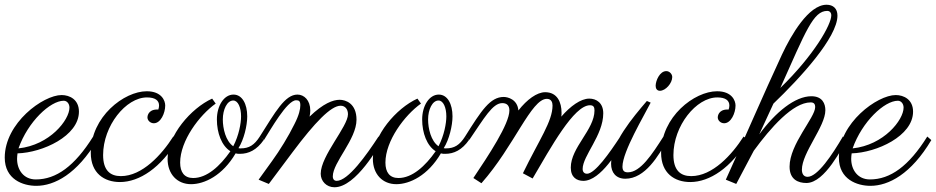

<svg xmlns="http://www.w3.org/2000/svg" viewBox="-37 -758 3949 810"><path d="M37 -111C142 -114 296 -184 296 -287C296 -338 257 -357 223 -357C145 -357 -17 -239 -17 -93C-17 -1 60 26 116 26C193 26 288 -24 373 -167L356 -182C278 -57 200 -1 114 -1C63 -1 35 -41 35 -88C35 -96 36 -104 37 -111ZM41 -132C81 -245 175 -333 232 -333C245 -333 256 -321 256 -304C256 -252 173 -146 41 -132Z M631 -296H626C586 -296 585 -265 585 -263C585 -249 598 -238 612 -238C641 -238 660 -281 660 -313C660 -333 645 -373 582 -373C487 -373 346 -266 346 -113C346 -27 403 10 469 10C551 10 642 -50 712 -168L694 -182C645 -105 563 -15 473 -15C428 -15 398 -39 398 -104C398 -227 494 -347 583 -347C618 -347 634 -334 634 -313C634 -308 633 -302 631 -296Z M969 -133C992 -169 1006 -228 1006 -267C1006 -319 985 -359 948 -359C908 -359 878 -312 878 -254C878 -197 898 -143 935 -120C891 -57 836 -7 778 -7C741 -7 723 -31 723 -72C723 -164 804 -272 873 -321L858 -342C768 -301 670 -186 670 -88C670 -23 711 19 769 19C825 19 902 -17 957 -111C963 -109 969 -109 975 -109C1012 -109 1046 -125 1076 -168L1059 -182C1036 -146 1014 -132 978 -132C975 -132 972 -132 969 -133ZM903 -254C903 -296 921 -334 947 -334C967 -334 980 -305 980 -267C980 -238 971 -187 947 -141C915 -163 903 -216 903 -254Z M1467 -253C1467 -322 1421 -337 1396 -337C1368 -337 1327 -322 1269 -266C1271 -275 1272 -284 1272 -292C1272 -335 1246 -359 1218 -359C1165 -359 1125 -286 1059 -182L1077 -168C1104 -210 1174 -335 1212 -335C1224 -335 1230 -332 1230 -314C1230 -298 1225 -273 1205 -234C1180 -183 1143 -123 1111 -79L1054 0L1097 18C1128 -23 1198 -117 1198 -117C1291 -241 1359 -312 1400 -312C1420 -312 1431 -296 1431 -276C1431 -224 1316 -101 1316 -25C1316 6 1340 32 1374 32C1466 32 1562 -145 1578 -168L1560 -182C1509 -104 1432 5 1383 5C1375 5 1367 0 1367 -14C1367 -73 1467 -170 1467 -253Z M1835 -133C1858 -169 1872 -228 1872 -267C1872 -319 1851 -359 1814 -359C1774 -359 1744 -312 1744 -254C1744 -197 1764 -143 1801 -120C1757 -57 1702 -7 1644 -7C1607 -7 1589 -31 1589 -72C1589 -164 1670 -272 1739 -321L1724 -342C1634 -301 1536 -186 1536 -88C1536 -23 1577 19 1635 19C1691 19 1768 -17 1823 -111C1829 -109 1835 -109 1841 -109C1878 -109 1912 -125 1942 -168L1925 -182C1902 -146 1880 -132 1844 -132C1841 -132 1838 -132 1835 -133ZM1769 -254C1769 -296 1787 -334 1813 -334C1833 -334 1846 -305 1846 -267C1846 -238 1837 -187 1813 -141C1781 -163 1769 -216 1769 -254Z M2331 -266C2332 -271 2332 -277 2332 -283C2332 -325 2315 -369 2263 -369C2228 -369 2186 -338 2150 -292C2146 -339 2105 -349 2088 -349C2031 -349 1994 -292 1925 -182L1943 -168C2006 -260 2041 -323 2082 -323C2100 -323 2112 -314 2112 -292C2112 -235 2023 -101 1960 -7L1994 15C2133 -142 2204 -341 2270 -341C2289 -341 2294 -326 2294 -313C2294 -246 2238 -169 2169 -27L2210 -5C2287 -136 2384 -314 2452 -314C2467 -314 2471 -306 2471 -292C2471 -211 2371 -136 2371 -51C2371 -9 2397 5 2424 5C2498 5 2573 -127 2598 -168L2580 -182C2534 -112 2473 -25 2439 -25C2430 -25 2421 -31 2421 -45C2421 -101 2508 -187 2508 -280C2508 -324 2479 -342 2449 -342C2413 -342 2369 -310 2331 -266Z M2799 -433C2799 -445 2788 -458 2774 -458C2746 -458 2729 -417 2729 -396C2729 -384 2735 -375 2747 -375C2771 -375 2799 -407 2799 -433ZM2692 -332C2632 -262 2541 -154 2541 -67C2541 -30 2562 -4 2601 -4C2685 -4 2741 -101 2779 -168L2762 -182C2714 -107 2665 -31 2612 -31C2598 -31 2589 -36 2589 -55C2589 -118 2682 -273 2708 -325Z M3037 -296H3032C2992 -296 2991 -265 2991 -263C2991 -249 3004 -238 3018 -238C3047 -238 3066 -281 3066 -313C3066 -333 3051 -373 2988 -373C2893 -373 2752 -266 2752 -113C2752 -27 2809 10 2875 10C2957 10 3048 -50 3118 -168L3100 -182C3051 -105 2969 -15 2879 -15C2834 -15 2804 -39 2804 -104C2804 -227 2900 -347 2989 -347C3024 -347 3040 -334 3040 -313C3040 -308 3039 -302 3037 -296Z M3226 -321C3339 -429 3496 -600 3496 -692C3496 -722 3478 -738 3450 -738C3374 -738 3300 -609 3262 -528C3182 -356 3107 -180 3025 0L3069 18L3143 -122C3214 -219 3308 -326 3383 -326C3396 -326 3402 -320 3402 -306C3402 -262 3294 -150 3294 -55C3294 0 3331 14 3365 14C3444 14 3516 -139 3537 -168L3519 -182C3474 -105 3412 -12 3370 -12C3352 -12 3346 -27 3346 -42C3346 -114 3445 -224 3445 -293C3445 -320 3433 -352 3386 -352C3317 -352 3235 -285 3166 -191ZM3453 -712C3463 -712 3470 -705 3470 -693C3470 -655 3399 -527 3255 -387C3363 -628 3394 -712 3453 -712Z M3556 -111C3661 -114 3815 -184 3815 -287C3815 -338 3776 -357 3742 -357C3664 -357 3502 -239 3502 -93C3502 -1 3579 26 3635 26C3712 26 3807 -24 3892 -167L3875 -182C3797 -57 3719 -1 3633 -1C3582 -1 3554 -41 3554 -88C3554 -96 3555 -104 3556 -111ZM3560 -132C3600 -245 3694 -333 3751 -333C3764 -333 3775 -321 3775 -304C3775 -252 3692 -146 3560 -132Z"/></svg>

Font: Parisienne
Style: Regular
Weight: 400
Designer: Astigmatic (AOETI)
Foundry: Astigmatic (AOETI)
Version: Version 1.000